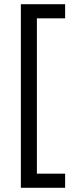

<svg xmlns="http://www.w3.org/2000/svg" viewBox="-20 -769 369 911"><path d="M79 -749V122H289V55H155V-682H289V-749Z"/></svg>

Font: RazerF5
Style: Regular
Weight: 400
Foundry: Razer Inc.
Version: Version 2